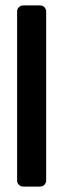

<svg xmlns="http://www.w3.org/2000/svg" viewBox="-20 -687 233 707"><path d="M65 0H128C140 0 150 -10 150 -22V-645C150 -657 140 -667 128 -667H65C53 -667 43 -657 43 -645V-22C43 -10 53 0 65 0Z"/></svg>

Font: DIN Rundschrift
Style: Mittel
Weight: 400
Version: Version 1.027